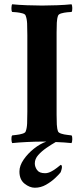

<svg xmlns="http://www.w3.org/2000/svg" viewBox="-20 -666 391 899"><path d="M177 -640Q208 -640 247.5 -641.5Q287 -643 315 -646Q318 -642 318.5 -628.5Q319 -615 315 -610Q309 -610 294.5 -608.5Q280 -607 267.5 -603.5Q255 -600 252 -593Q247 -580 246 -560Q245 -540 245 -514Q245 -511 245 -507.5Q245 -504 245 -501V-142Q245 -139 245 -135.5Q245 -132 245 -129Q245 -103 246 -83Q247 -63 252 -50Q255 -44 267.5 -40Q280 -36 294.5 -34.5Q309 -33 315 -32Q319 -27 318.5 -14Q318 -1 315 4Q299 2 280 1Q261 0 241 -1Q220 11 197.5 26.5Q175 42 159 60Q143 78 143 99Q143 115 153.5 130Q164 145 191 145Q205 145 220 137Q235 129 247 119.5Q259 110 264 106Q270 106 270 117Q270 121 267.5 130Q265 139 263 142Q256 151 238 168Q220 185 195.5 199Q171 213 143 213Q119 213 95 194Q71 175 71 137Q71 110 90.5 81.5Q110 53 139 30Q168 7 197 -3H175Q144 -3 105 -1Q66 1 37 4Q34 -1 33.5 -14Q33 -27 37 -32Q44 -33 58 -34.5Q72 -36 85 -40Q98 -44 100 -50Q106 -65 107 -88Q108 -111 108 -142V-501Q108 -533 107 -555.5Q106 -578 100 -593Q98 -600 85 -603.5Q72 -607 58 -608.5Q44 -610 37 -610Q33 -615 33.5 -628.5Q34 -642 37 -646Q66 -643 106 -641.5Q146 -640 177 -640Z"/></svg>

Font: Amiri
Style: Bold
Weight: 700
Designer: Khaled Hosny
Version: Version 0.113